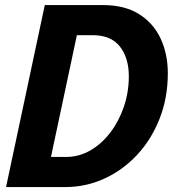

<svg xmlns="http://www.w3.org/2000/svg" viewBox="-20 -758 708 778"><path d="M4.5 0 161.5 -737.5H396.5Q485 -737.5 543.5 -700.8Q602 -664 631 -601.5Q660 -539 660 -461Q660 -362 627 -277.8Q594 -193.5 536.2 -131.2Q478.5 -69 403.5 -34.5Q328.5 0 244.5 0ZM355.5 -615.5H291.5L186.5 -122H247.5Q300 -122 346 -148.5Q392 -175 427 -221Q462 -267 482 -325.8Q502 -384.5 502 -449Q502 -523.5 465.8 -569.5Q429.5 -615.5 355.5 -615.5Z"/></svg>

Font: Epilogue
Style: Bold Italic
Weight: 700
Italic angle: -12°
Designer: Tyler Finck
Foundry: Etcetera Type Co
Version: Version 2.111; ttfautohint (v1.8.3)